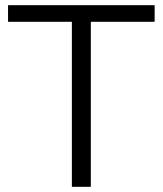

<svg xmlns="http://www.w3.org/2000/svg" viewBox="-20 -720 628 740"><path d="M576 -700V-636H330V0H257V-636H11V-700Z"/></svg>

Font: mBank
Style: Regular
Weight: 400
Designer: Julieta Ulanovsky
Foundry: Julieta Ulanovsky
Version: Version 7.200;PS 007.200;hotconv 1.0.88;makeotf.lib2.5.64775